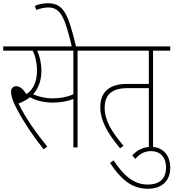

<svg xmlns="http://www.w3.org/2000/svg" viewBox="-20 -908 1069 1183"><path d="M249 12 271 -5C205 -86 135 -184 94 -270C119 -280 144 -292 165 -309C205 -286 259 -276 303 -276C357 -276 396 -284 432 -298V0H458V-596H564V-622H0V-596H181C198 -564 208 -519 208 -474C208 -405 185 -356 143 -328C122 -359 103 -377 80 -377C61 -377 48 -363 48 -342C48 -322 55 -296 74 -256C106 -191 164 -95 249 12ZM304 -302C259 -302 219 -312 184 -327C215 -361 235 -408 235 -472C235 -518 225 -562 209 -596H432V-327C394 -310 351 -302 304 -302Z M424 -615H450C401 -819 374 -888 275 -888C246 -888 219 -882 195 -872L203 -847C229 -856 253 -862 278 -862C357 -862 381 -793 424 -615Z M923 -596H1029V-622H550V-596H897V-391H763C661 -391 598 -348 598 -247C598 -163 646 -83 720 6L741 -10C667 -97 625 -166 625 -244C625 -331 677 -365 766 -365H897V0H923Z M891 255C983 255 1029 201 1029 126C1029 48 983 -3 911 -3C864 -3 825 16 795 50L814 71C842 38 873 23 911 23C961 23 1003 54 1003 124C1003 190 967 229 890 229C803 229 740 172 680 80L658 96C722 193 789 255 891 255Z"/></svg>

Font: Noto Sans Devanagari SemiCondensed Thin
Style: Regular
Weight: 100
Width: 4
Designer: Jelle Bosma - Monotype Design Team
Foundry: Monotype Imaging Inc.
Version: Version 2.004